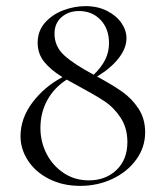

<svg xmlns="http://www.w3.org/2000/svg" viewBox="-20 -594 529 627"><path d="M454 -162Q454 -113 425 -73Q396 -33 347.5 -10Q299 13 242 13Q185 13 140.5 -9.5Q96 -32 71.5 -69.5Q47 -107 47 -149Q47 -208 86.5 -260Q126 -312 184 -342Q145 -366 124 -392.5Q103 -419 103 -454Q103 -493 127 -520Q151 -547 187 -560.5Q223 -574 259 -574Q299 -574 329.5 -558.5Q360 -543 376.5 -519Q393 -495 393 -469Q393 -437 368 -404.5Q343 -372 297 -344Q347 -317 379 -294.5Q411 -272 432.5 -239Q454 -206 454 -162ZM158 -484Q158 -442 190 -413Q222 -384 286 -350Q311 -374 323.5 -399Q336 -424 336 -453Q336 -500 308.5 -529Q281 -558 238 -558Q204 -558 181 -538Q158 -518 158 -484ZM396 -130Q396 -176 374 -209.5Q352 -243 321 -263.5Q290 -284 236 -313L198 -334Q157 -308 134.5 -267Q112 -226 112 -176Q112 -131 132 -92Q152 -53 188 -29Q224 -5 270 -5Q325 -5 360.5 -39Q396 -73 396 -130Z"/></svg>

Font: Cormorant Garamond
Style: Regular
Weight: 400
Designer: Christian Thalmann (Catharsis Fonts)
Version: Version 3.000